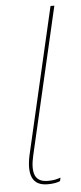

<svg xmlns="http://www.w3.org/2000/svg" viewBox="-53 -760 339 800"><g transform="rotate(-5 116.0 -360.5)"><path d="M114 9Q66 9 50.5 -24Q35 -57 49 -120L190 -730H206L64 -116Q51 -61 63 -33Q75 -5 116 -5Q134 -5 146 -7.5Q158 -10 169 -14L166 0Q159 4 145 6.5Q131 9 114 9Z"/></g></svg>

Font: Work Sans Thin
Style: Italic
Weight: 250
Italic angle: -13°
Designer: Wei Huang
Foundry: Wei Huang
Version: Version 2.012